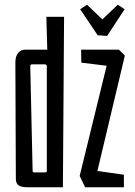

<svg xmlns="http://www.w3.org/2000/svg" viewBox="-20 -792 571 812"><path d="M47 -36 45 -528Q45 -554 56.5 -568Q68 -582 87 -582H180L176 -721H251L246 0H98Q69 0 58 -8.5Q47 -17 47 -36ZM169 -63Q175 -63 176.5 -64.5Q178 -66 178 -69V-511Q178 -520 169 -520H117Q111 -520 109.5 -518Q108 -516 108 -511L118 -69Q118 -66 119.5 -64.5Q121 -63 127 -63ZM317 -48 431 -514 324 -527 323 -582H483L508 -557L392 -69L504 -53V0H340ZM393 -643 319 -753 348 -772 413 -710 478 -772 507 -753 433 -640Z"/></svg>

Font: Bahianita
Style: Regular
Weight: 400
Designer: Pablo Cosgaya & Dani Raskovsky
Foundry: Pablo Cosgaya & Dani Raskovsky
Version: Version 1.008